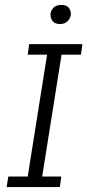

<svg xmlns="http://www.w3.org/2000/svg" viewBox="-20 -763 356 783"><path d="M7 0 14 -43H93L172 -540H93L99 -583H316L310 -540H231L152 -43H230L224 0ZM225 -665Q205 -665 195.5 -676Q186 -687 186 -702Q186 -719 197.5 -731Q209 -743 230 -743Q250 -743 259.5 -732.5Q269 -722 269 -706Q269 -692 257.5 -678.5Q246 -665 225 -665Z"/></svg>

Font: Rokkitt SemiBold Light
Style: Italic
Weight: 300
Italic angle: -9°
Version: Version 3.103